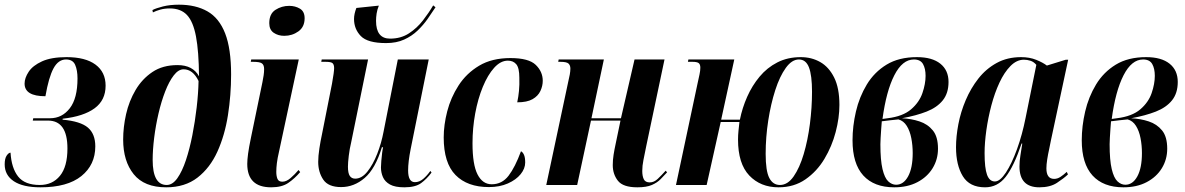

<svg xmlns="http://www.w3.org/2000/svg" viewBox="-20 -790 5059 820"><path d="M153 10Q78 10 39 -16Q0 -42 0 -88Q0 -113 8.5 -125.5Q17 -138 25 -138Q29 -72 57.5 -36Q86 0 150 0Q204 0 236 -39Q268 -78 268 -156Q268 -275 185 -275H120L122 -285H194Q245 -285 278 -327.5Q311 -370 311 -455Q311 -490 301 -513Q291 -536 262 -536Q229 -536 208.5 -498Q188 -460 174 -379Q85 -379 85 -433Q85 -457 102.5 -483.5Q120 -510 159.5 -528Q199 -546 264 -546Q345 -546 388 -514Q431 -482 431 -424Q431 -362 384 -327.5Q337 -293 248 -283L247 -279Q324 -272 355.5 -245Q387 -218 387 -165Q387 -86 327.5 -38Q268 10 153 10Z M690 10Q596 10 551 -46Q506 -102 506 -194Q506 -247 518.5 -302.5Q531 -358 559 -405.5Q587 -453 631 -482.5Q675 -512 738 -512Q804 -512 830 -464Q829 -571 817 -634.5Q805 -698 778.5 -726Q752 -754 705 -754Q683 -754 665 -749Q647 -744 633 -737L631 -747Q646 -755 676 -762.5Q706 -770 744 -770Q816 -770 866 -741.5Q916 -713 941.5 -647.5Q967 -582 967 -472Q967 -384 953.5 -298Q940 -212 908.5 -142.5Q877 -73 823.5 -31.5Q770 10 690 10ZM692 0Q717 0 737.5 -29Q758 -58 774 -106Q790 -154 801.5 -212.5Q813 -271 820 -331.5Q827 -392 828 -444Q804 -494 764 -494Q742 -494 722 -468Q702 -442 685.5 -399.5Q669 -357 657 -305.5Q645 -254 638.5 -202Q632 -150 632 -107Q632 0 692 0Z M1194 -637Q1168 -637 1149 -650Q1130 -663 1130 -691Q1130 -731 1156.5 -748Q1183 -765 1215 -765Q1241 -765 1261 -753Q1281 -741 1281 -712Q1281 -675 1254.5 -656Q1228 -637 1194 -637ZM1138 10Q1036 10 1036 -90Q1036 -107 1039.5 -133.5Q1043 -160 1052 -203L1101 -440Q1104 -455 1106 -468.5Q1108 -482 1108 -495Q1108 -512 1099 -519Q1090 -526 1061 -526H1051L1053 -536H1256L1172 -144Q1165 -114 1162.5 -93.5Q1160 -73 1160 -56Q1160 -38 1165 -26Q1170 -14 1186 -14Q1203 -14 1221 -29.5Q1239 -45 1255 -64L1262 -55Q1239 -28 1211.5 -9Q1184 10 1138 10Z M1629 -606Q1550 -606 1521 -636Q1492 -666 1492 -709Q1492 -730 1502 -756L1598 -766Q1591 -749 1588.5 -732.5Q1586 -716 1586 -701Q1586 -625 1646 -625Q1692 -625 1726.5 -647.5Q1761 -670 1786.5 -703Q1812 -736 1830 -767L1840 -759Q1825 -736 1806.5 -709.5Q1788 -683 1763.5 -659.5Q1739 -636 1706 -621Q1673 -606 1629 -606ZM1707 10Q1667 10 1645.5 -2Q1624 -14 1615.5 -33.5Q1607 -53 1607 -75Q1607 -86 1608.5 -103Q1610 -120 1612 -136.5Q1614 -153 1616 -161H1611Q1583 -69 1537.5 -30Q1492 9 1437 9Q1382 9 1360.5 -23Q1339 -55 1339 -99Q1339 -123 1344 -156Q1349 -189 1355 -216L1398 -433Q1407 -483 1407 -499Q1407 -513 1401 -519.5Q1395 -526 1371 -526H1352L1354 -536H1552L1480 -183Q1473 -154 1469.5 -124.5Q1466 -95 1466 -78Q1466 -50 1474 -38.5Q1482 -27 1497 -27Q1525 -27 1549 -57Q1573 -87 1591 -133Q1609 -179 1618 -227L1679 -536H1811L1734 -154Q1723 -99 1723 -62Q1723 -12 1752 -12Q1771 -12 1787.5 -26Q1804 -40 1818 -60L1823 -53Q1803 -26 1778.5 -8Q1754 10 1707 10Z M2068 9Q1976 9 1925.5 -42.5Q1875 -94 1875 -203Q1875 -256 1890 -314.5Q1905 -373 1938.5 -425Q1972 -477 2026.5 -509.5Q2081 -542 2160 -542Q2238 -542 2268 -513Q2298 -484 2298 -445Q2298 -423 2288 -401.5Q2278 -380 2254.5 -366.5Q2231 -353 2189 -353Q2194 -376 2196.5 -402Q2199 -428 2198 -458Q2198 -500 2185 -515.5Q2172 -531 2149 -531Q2118 -531 2090.5 -500.5Q2063 -470 2042 -419Q2021 -368 2009.5 -305.5Q1998 -243 1998 -178Q1998 -87 2019.5 -45Q2041 -3 2080 -3Q2124 -3 2152 -39.5Q2180 -76 2205 -144Q2213 -140 2218 -128.5Q2223 -117 2223 -96Q2223 -70 2203.5 -46Q2184 -22 2149 -6.5Q2114 9 2068 9Z M2702 10Q2641 10 2619 -18Q2597 -46 2597 -85Q2597 -107 2600.5 -129Q2604 -151 2609 -174L2630 -275H2504L2445 0H2313L2406 -437Q2411 -458 2413.5 -472Q2416 -486 2416 -497Q2416 -511 2408 -518.5Q2400 -526 2373 -526H2364L2366 -536H2559L2506 -285H2632L2690 -536H2818L2740 -166Q2733 -131 2728 -106.5Q2723 -82 2723 -60Q2723 -38 2729.5 -24.5Q2736 -11 2755 -11Q2773 -11 2789 -26Q2805 -41 2823 -61L2829 -54Q2816 -40 2801.5 -25Q2787 -10 2764 0Q2741 10 2702 10Z M3305 10Q3228 10 3180 -40.5Q3132 -91 3132 -194Q3132 -213 3134 -232Q3136 -251 3138 -269H3058L2998 0H2867L2959 -433Q2964 -456 2967.5 -472Q2971 -488 2971 -501Q2971 -515 2964 -520.5Q2957 -526 2937 -526H2918L2920 -536H3116L3060 -279H3140Q3150 -329 3171 -376.5Q3192 -424 3224 -462.5Q3256 -501 3300 -523.5Q3344 -546 3400 -546Q3446 -546 3483 -525Q3520 -504 3542.5 -459Q3565 -414 3565 -342Q3565 -287 3549 -226Q3533 -165 3501 -111.5Q3469 -58 3420 -24Q3371 10 3305 10ZM3311 0Q3344 0 3369.5 -36.5Q3395 -73 3412.5 -132Q3430 -191 3439 -261Q3448 -331 3448 -398Q3448 -468 3435 -502Q3422 -536 3392 -536Q3362 -536 3336 -500Q3310 -464 3291 -405Q3272 -346 3261 -275Q3250 -204 3250 -133Q3250 -60 3265.5 -30Q3281 0 3311 0Z M3799 10Q3713 10 3667 -40.5Q3621 -91 3621 -191Q3621 -251 3635.5 -313.5Q3650 -376 3682 -429Q3714 -482 3766.5 -514Q3819 -546 3896 -546Q3961 -546 3996 -518Q4031 -490 4031 -440Q4031 -392 4006.5 -361.5Q3982 -331 3937.5 -313.5Q3893 -296 3832 -285Q3872 -283 3907 -271.5Q3942 -260 3964 -233Q3986 -206 3986 -155Q3986 -109 3963 -71.5Q3940 -34 3898 -12Q3856 10 3799 10ZM3771 -285Q3836 -293 3871 -323Q3906 -353 3919.5 -392.5Q3933 -432 3933 -466Q3933 -497 3922 -516.5Q3911 -536 3883 -536Q3834 -536 3799.5 -468.5Q3765 -401 3749 -282ZM3807 -1Q3839 -1 3858.5 -37Q3878 -73 3878 -136Q3878 -169 3872 -200Q3866 -231 3852.5 -252.5Q3839 -274 3817 -280Q3803 -279 3783.5 -276.5Q3764 -274 3746 -272Q3745 -260 3743.5 -240Q3742 -220 3741 -201Q3740 -182 3740 -174Q3740 -106 3749 -68Q3758 -30 3773.5 -15.5Q3789 -1 3807 -1Z M4187 10Q4121 10 4092 -37.5Q4063 -85 4063 -161Q4063 -207 4073 -259.5Q4083 -312 4104.5 -362.5Q4126 -413 4158.5 -454.5Q4191 -496 4236.5 -521Q4282 -546 4341 -546Q4377 -546 4405.5 -534.5Q4434 -523 4451 -510L4532 -535H4542L4468 -189Q4466 -176 4461 -154Q4456 -132 4452.5 -109.5Q4449 -87 4449 -71Q4449 -26 4482 -26Q4496 -26 4509 -34.5Q4522 -43 4536 -56L4541 -45Q4523 -28 4494 -9Q4465 10 4419 10Q4334 10 4334 -79Q4334 -103 4338 -126Q4342 -149 4346 -177H4343Q4310 -79 4275 -34.5Q4240 10 4187 10ZM4229 -15Q4251 -15 4276 -53Q4301 -91 4323.5 -153Q4346 -215 4360 -286L4406 -513Q4395 -526 4381 -530.5Q4367 -535 4353 -535Q4322 -535 4295.5 -508Q4269 -481 4248.5 -437Q4228 -393 4214 -340Q4200 -287 4192.5 -233.5Q4185 -180 4185 -136Q4185 -72 4195.5 -43.5Q4206 -15 4229 -15Z M4778 10Q4692 10 4646 -40.5Q4600 -91 4600 -191Q4600 -251 4614.5 -313.5Q4629 -376 4661 -429Q4693 -482 4745.5 -514Q4798 -546 4875 -546Q4940 -546 4975 -518Q5010 -490 5010 -440Q5010 -392 4985.5 -361.5Q4961 -331 4916.5 -313.5Q4872 -296 4811 -285Q4851 -283 4886 -271.5Q4921 -260 4943 -233Q4965 -206 4965 -155Q4965 -109 4942 -71.5Q4919 -34 4877 -12Q4835 10 4778 10ZM4750 -285Q4815 -293 4850 -323Q4885 -353 4898.5 -392.5Q4912 -432 4912 -466Q4912 -497 4901 -516.5Q4890 -536 4862 -536Q4813 -536 4778.5 -468.5Q4744 -401 4728 -282ZM4786 -1Q4818 -1 4837.5 -37Q4857 -73 4857 -136Q4857 -169 4851 -200Q4845 -231 4831.5 -252.5Q4818 -274 4796 -280Q4782 -279 4762.5 -276.5Q4743 -274 4725 -272Q4724 -260 4722.5 -240Q4721 -220 4720 -201Q4719 -182 4719 -174Q4719 -106 4728 -68Q4737 -30 4752.5 -15.5Q4768 -1 4786 -1Z"/></svg>

Font: Noto Serif Display ExtraCondensed
Style: Bold Italic
Weight: 700
Width: 2
Italic angle: -12°
Designer: Monotype Design Team
Foundry: Monotype Imaging Inc.
Version: Version 2.009